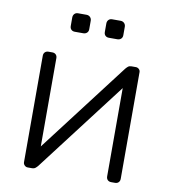

<svg xmlns="http://www.w3.org/2000/svg" viewBox="-80 -780 757 849"><g transform="rotate(10 298.0 -355.0)"><path d="M101 0Q93 0 87 -6Q81 -12 81 -20V-498Q81 -508 87 -514Q93 -520 103 -520H120Q130 -520 136 -514Q142 -508 142 -498V-49L124 -78L450 -505Q455 -511 460.5 -515.5Q466 -520 476 -520H495Q503 -520 509 -514.5Q515 -509 515 -501V-22Q515 -12 509 -6Q503 0 493 0H476Q466 0 460 -6Q454 -12 454 -22V-441L475 -446L146 -15Q142 -10 136 -5Q130 0 120 0ZM355 -627Q345 -627 339 -633Q333 -639 333 -649V-687Q333 -697 339 -703.5Q345 -710 355 -710H393Q403 -710 409.5 -703.5Q416 -697 416 -687V-649Q416 -639 409.5 -633Q403 -627 393 -627ZM202 -627Q192 -627 186 -633Q180 -639 180 -649V-687Q180 -697 186 -703.5Q192 -710 202 -710H240Q250 -710 256.5 -703.5Q263 -697 263 -687V-649Q263 -639 256.5 -633Q250 -627 240 -627Z"/></g></svg>

Font: Rubik Light
Style: Regular
Weight: 300
Designer: Hubert and Fischer
Foundry: Hubert and Fischer
Version: Version 2.300;gftools[0.9.30]